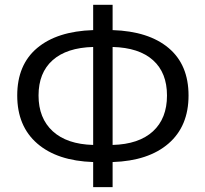

<svg xmlns="http://www.w3.org/2000/svg" viewBox="-20 -767 856 800"><path d="M449.2 -571.3V-163.1Q558.6 -166 617.2 -219.7Q675.8 -273.4 675.8 -369.1Q675.8 -463.9 617.7 -516.1Q559.6 -568.4 449.2 -571.3ZM368.2 -163.1V-571.3Q257.8 -568.4 199.2 -516.1Q140.6 -463.9 140.6 -369.1Q140.6 -274.4 199.7 -220.2Q258.8 -166 368.2 -163.1ZM449.2 -747.1V-641.6Q599.6 -636.7 682.6 -566.9Q765.6 -497.1 765.6 -369.1Q765.6 -241.2 682.1 -168.9Q598.6 -96.7 449.2 -91.8V12.7H368.2V-91.8Q218.8 -96.7 135.3 -168.9Q51.8 -241.2 51.8 -369.1Q51.8 -497.1 134.8 -566.9Q217.8 -636.7 368.2 -641.6V-747.1Z"/></svg>

Font: Nasu
Style: Regular
Weight: 400
Designer: Ryoko NISHIZUKA (kana &amp; ideographs); Paul D. Hunt (Latin, Greek &amp; Cyrillic); Wenlong ZHANG (bopomofo); Sandoll C
Version: Version 2014.1215